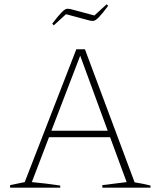

<svg xmlns="http://www.w3.org/2000/svg" viewBox="-20 -873 746 893"><path d="M606 -25Q645 -19 680 -10V0H456V-12L569 -26L492 -235H208L128 -26Q162 -23 194.5 -19Q227 -15 260 -10V0H27V-12L95 -26L335 -644H375ZM219 -265H481L353 -614ZM230 -755 223 -763Q252 -801 267 -816Q282 -831 291 -832Q300 -833 311 -830L419 -801L476 -853L483 -846Q455 -808 439.5 -792.5Q424 -777 415 -776Q406 -775 395 -778L287 -807Z"/></svg>

Font: Piazzolla SC Thin
Style: Regular
Weight: 100
Designer: Juan Pablo del Peral
Foundry: Huerta Tipografica
Version: Version 1.330